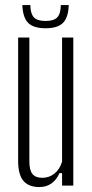

<svg xmlns="http://www.w3.org/2000/svg" viewBox="-20 -752 374 778"><path d="M140 6Q96.5 6 75 -19Q53.5 -44 53.5 -100.5V-600H99V-98Q99 -62.5 111.5 -47Q124 -31.5 151.5 -31.5Q179 -31.5 200.5 -48.5Q222 -65.5 231.5 -97V-600H277V0H231.5V-50.5H221Q209 -23 188.2 -8.5Q167.5 6 140 6ZM164.5 -637.5Q116 -637.5 94.2 -659.2Q72.5 -681 70.5 -731.5H103Q103.5 -696.5 117.2 -681.8Q131 -667 164.5 -667Q198.5 -667 212.2 -681.8Q226 -696.5 226.5 -731.5H258.5Q257 -681 235.2 -659.2Q213.5 -637.5 164.5 -637.5Z"/></svg>

Font: Big Shoulders Display Thin Light
Style: Regular
Weight: 300
Version: Version 2.002